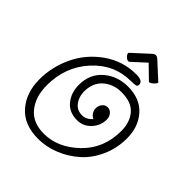

<svg xmlns="http://www.w3.org/2000/svg" viewBox="-220 -945 1099 1099"><g transform="rotate(45 329.0 -396.0)"><path d="M378 -345Q378 -367 391 -382.5Q404 -398 423 -398Q442 -398 455.5 -382.5Q469 -367 469 -345Q469 -295 434.5 -258Q400 -221 351 -221Q286 -221 250.5 -265Q215 -309 215 -371Q215 -460 275.5 -512Q336 -564 422 -564Q519 -564 573 -503.5Q627 -443 627 -350Q627 -269 595.5 -199.5Q564 -130 512.5 -84.5Q461 -39 397.5 -13.5Q334 12 269 12Q154 12 93.5 -57.5Q33 -127 33 -234Q33 -336 77.5 -429.5Q122 -523 209.5 -585Q297 -647 406 -647Q459 -647 459 -616Q459 -604 449 -601Q439 -598 414 -598Q276 -598 181.5 -494Q87 -390 87 -241Q87 -148 134 -90Q181 -32 271 -32Q384 -32 479 -123.5Q574 -215 574 -357Q574 -427 536.5 -471Q499 -515 419 -515Q352 -515 307.5 -475.5Q263 -436 263 -367Q263 -323 286.5 -292Q310 -261 352 -261Q385 -261 413 -292Q399 -297 388.5 -312.5Q378 -328 378 -345ZM383 -791Q396 -804 407 -804Q417 -804 431 -791L526 -704Q527 -703 527 -701Q527 -697 523 -691.5Q519 -686 513 -680.5Q507 -675 500.5 -671Q494 -667 490 -667Q486 -667 485 -669L408 -744L327 -670Q324 -667 319 -667Q314 -667 308 -670.5Q302 -674 297 -679Q292 -684 289 -689.5Q286 -695 286 -699Q286 -702 288 -704Z"/></g></svg>

Font: Bonbon
Style: Regular
Weight: 400
Designer: Ksenia Erulevich
Foundry: Cyreal (www.cyreal.org)
Version: Version 1.001